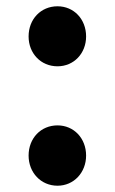

<svg xmlns="http://www.w3.org/2000/svg" viewBox="-20 -577 365 611"><path d="M163 -366C215 -366 254 -407 254 -461C254 -516 215 -557 163 -557C110 -557 71 -516 71 -461C71 -407 110 -366 163 -366ZM163 14C215 14 254 -28 254 -82C254 -137 215 -178 163 -178C110 -178 71 -137 71 -82C71 -28 110 14 163 14Z"/></svg>

Font: Noto Sans CJK SC
Style: Bold
Weight: 700
Designer: Ryoko NISHIZUKA 西塚涼子 (kana, bopomofo & ideographs); Paul D. Hunt (Latin, Greek & Cyrillic); Sandoll Communications 산돌커뮤니
Foundry: Adobe
Version: Version 2.004;hotconv 1.0.118;makeotfexe 2.5.65603